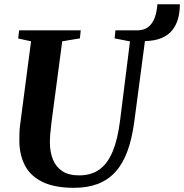

<svg xmlns="http://www.w3.org/2000/svg" viewBox="-20 -888 880 918"><path d="M334.5 10Q241 10 183.5 -18Q126 -46 99.5 -96.5Q73 -147 72.5 -214Q72.5 -233 73 -252.8Q73.5 -272.5 76.5 -293.5L128.5 -690.5L67 -704L71.5 -743H366L362 -704.5L277.5 -690.5L226 -302Q222.5 -274.5 220.5 -249.5Q218.5 -224.5 218.5 -204.5Q219 -160.5 233 -125.5Q247 -90.5 277.5 -70Q308 -49.5 358 -49.5Q417 -49.5 456.2 -78.2Q495.5 -107 519.2 -165Q543 -223 554 -311L601.5 -690L528 -704.5L532 -743H639.5Q671 -744 690.5 -760.2Q710 -776.5 720 -804.2Q730 -832 732.5 -867.5H840Q840 -829.5 831 -797.8Q822 -766 802.8 -742.5Q783.5 -719 751.5 -705.8Q719.5 -692.5 673 -691.5L622 -306Q611 -223.5 588.8 -163.8Q566.5 -104 531.2 -65.5Q496 -27 447 -8.5Q398 10 334.5 10Z"/></svg>

Font: Merriweather 60pt
Style: Bold Italic
Weight: 700
Italic angle: -7.8°
Version: Version 2.101